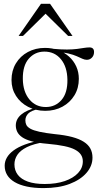

<svg xmlns="http://www.w3.org/2000/svg" viewBox="-20 -710 502 984"><path d="M203 254Q154.5 254 117.2 246Q80 238 54.8 223Q29.5 208 16.8 187Q4 166 4 139.5Q4 117.5 15.2 97.8Q26.5 78 49.5 61Q72.5 44 107.2 31Q142 18 189.5 9.5L222 3.5L210 18Q152 27 118 44Q84 61 69 83.5Q54 106 54 132.5Q54 163 71.2 185.8Q88.5 208.5 123 220.8Q157.5 233 209 233Q268 233 311.8 218Q355.5 203 380 176.8Q404.5 150.5 404.5 117Q404.5 98 395 83.2Q385.5 68.5 364.8 57.2Q344 46 309.2 38.8Q274.5 31.5 224 27Q174.5 23 142.8 14.2Q111 5.5 93.2 -7Q75.5 -19.5 68.2 -34.8Q61 -50 61 -67Q61 -99.5 88.8 -123Q116.5 -146.5 169 -158.5L178 -151Q141 -144 125.5 -128.8Q110 -113.5 110 -93Q110 -80 115.2 -69.5Q120.5 -59 136 -50.2Q151.5 -41.5 181.8 -34.8Q212 -28 262 -22.5Q313.5 -17.5 350 -7.8Q386.5 2 409.5 16.8Q432.5 31.5 443.2 51.5Q454 71.5 454 98Q454 140.5 423.2 176Q392.5 211.5 336.5 232.8Q280.5 254 203 254ZM212 -142Q163.5 -142 124 -162.5Q84.5 -183 61.8 -218.8Q39 -254.5 39 -300Q39 -348 61.5 -385.2Q84 -422.5 123 -443.5Q162 -464.5 210.5 -464.5Q247.5 -464.5 279 -452.8Q310.5 -441 334 -419.8Q357.5 -398.5 370.8 -369.5Q384 -340.5 384 -306Q384 -258.5 361.5 -221.5Q339 -184.5 300 -163.2Q261 -142 212 -142ZM216 -161.5Q264.5 -162 295.5 -198Q326.5 -234 325.5 -301.5Q324.5 -367.5 292 -406.8Q259.5 -446 206.5 -445.5Q158.5 -445 127.2 -409Q96 -373 97 -305Q98 -239.5 130.8 -200.2Q163.5 -161 216 -161.5ZM265.5 -443.5 250 -460Q293 -456 323.2 -456.2Q353.5 -456.5 374.5 -459.2Q395.5 -462 410.8 -464.5Q426 -467 439 -467Q450 -467 456 -461.2Q462 -455.5 462 -443.5Q462 -426 451.2 -414.8Q440.5 -403.5 425 -403.5Q414 -403.5 402 -409Q390 -414.5 373.2 -422Q356.5 -429.5 330.5 -435.8Q304.5 -442 265.5 -443.5ZM75.5 -526 190 -690.5H236.5L351.5 -526H329L202 -651H225L98 -526Z"/></svg>

Font: Newsreader 36pt Light
Style: Regular
Weight: 300
Designer: Hugues Gentile
Foundry: Production Type
Version: Version 1.003